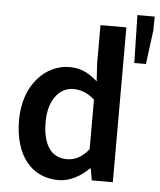

<svg xmlns="http://www.w3.org/2000/svg" viewBox="-54 -813 725 872"><g transform="rotate(5 308.0 -377.0)"><path d="M245 12C297 12 347 -17 383 -53H387L396 0H492V-706H374V-529L379 -450C341 -483 306 -504 251 -504C143 -504 43 -406 43 -245C43 -83 122 12 245 12ZM274 -86C204 -86 164 -141 164 -247C164 -348 215 -406 276 -406C309 -406 341 -396 374 -366V-140C343 -102 311 -86 274 -86ZM542 -548H595L615 -702L616 -766H537Z"/></g></svg>

Font: Source Sans Pro Semibold
Style: Regular
Weight: 600
Designer: Paul D. Hunt
Foundry: Adobe Systems Incorporated
Version: Version 3.006;hotconv 1.0.111;makeotfexe 2.5.65597